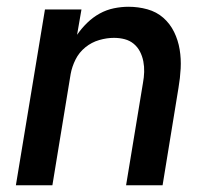

<svg xmlns="http://www.w3.org/2000/svg" viewBox="-20 -548 640 568"><path d="M27 0 113 -520H221L208 -445Q221 -464 238 -480.5Q255 -497 275 -508Q295 -519 317 -523.5Q339 -528 360 -528Q389 -528 416 -520.5Q443 -513 463 -495.5Q483 -478 495 -453.5Q507 -429 511.5 -401.5Q516 -374 514.5 -345.5Q513 -317 508 -288L461 0H353L403 -303Q406 -319 406.5 -335Q407 -351 404 -366.5Q401 -382 394 -395.5Q387 -409 375.5 -418.5Q364 -428 349 -432Q334 -436 317 -436Q296 -436 273.5 -429.5Q251 -423 232.5 -408Q214 -393 203.5 -372Q193 -351 189 -329L135 0Z"/></svg>

Font: Iosevka Aile Semibold
Style: Italic
Weight: 600
Italic angle: -9°
Designer: Belleve Invis
Foundry: Belleve Invis
Version: Version 31.1.0; ttfautohint (v1.8.4)